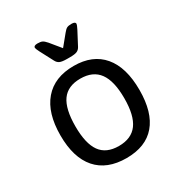

<svg xmlns="http://www.w3.org/2000/svg" viewBox="-170 -839 909 966"><g transform="rotate(-30 284.5 -356.0)"><path d="M55 -259Q55 -389 115 -459Q175 -529 287 -529Q397 -529 455.5 -459.5Q514 -390 514 -259Q514 -129 456.5 -61.5Q399 6 287 6Q174 6 114.5 -62Q55 -130 55 -259ZM427 -261Q427 -361 392 -409Q357 -457 284 -457Q211 -457 177 -409.5Q143 -362 143 -261Q143 -161 177 -113.5Q211 -66 284 -66Q357 -66 392 -113.5Q427 -161 427 -261ZM215 -602 175 -678Q164 -700 164 -705Q164 -718 186 -718Q204 -718 213.5 -713.5Q223 -709 236 -694L286 -633L336 -694Q348 -709 357 -713.5Q366 -718 384 -718Q406 -718 406 -705Q406 -700 395 -678L355 -602Q348 -588 335.5 -582Q323 -576 293 -576H277Q247 -576 234.5 -582Q222 -588 215 -602Z"/></g></svg>

Font: Asap-Regular
Style: Regular
Weight: 400
Designer: Pablo Cosgaya
Foundry: Omnibus-Type
Version: Version 2.000; ttfautohint (v1.8)